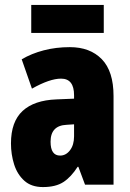

<svg xmlns="http://www.w3.org/2000/svg" viewBox="-20 -756 534 786"><path d="M266.1 -563Q348.6 -563 396.7 -513.7Q444.8 -464.4 444.8 -362.8V0H328.1L300.8 -73.2H297.9Q271 -31.2 239.5 -10.7Q208 9.8 155.8 9.8Q108.4 9.8 79.6 -16.1Q50.8 -42 37.8 -83Q24.9 -124 24.9 -168.9Q24.9 -257.8 72.5 -301.8Q120.1 -345.7 210.9 -349.1L283.2 -352.1V-366.2Q283.2 -434.1 230 -434.1Q183.6 -434.1 110.8 -393.1L68.8 -513.2Q109.4 -537.1 159.2 -550Q209 -563 266.1 -563ZM283.2 -247.1 252.9 -245.1Q187 -242.2 187 -175.8Q187 -119.1 226.1 -119.1Q250 -119.1 266.6 -140.9Q283.2 -162.6 283.2 -198.2ZM404.8 -735.8V-621.1H107.9V-735.8Z"/></svg>

Font: Open Sans Condensed ExtraBold
Style: Regular
Weight: 800
Width: 3
Designer: Monotype Design Team
Foundry: Monotype Imaging Inc.
Version: Version 3.000; ttfautohint (v1.8.4)